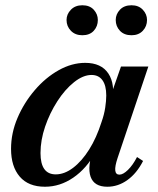

<svg xmlns="http://www.w3.org/2000/svg" viewBox="-20 -696 599 730"><path d="M151 14Q88 14 55 -24.5Q22 -63 22 -130Q22 -190 46.5 -247.5Q71 -305 112 -353Q153 -401 203 -429Q253 -457 304 -457Q365 -457 392 -416.5Q419 -376 406 -306H392L440 -443H544L427 -95Q406 -32 434 -32Q448 -32 466.5 -50Q485 -68 501 -99L524 -84Q500 -37 464.5 -11.5Q429 14 388 14Q338 14 324.5 -24Q311 -62 336 -133L344 -118Q309 -55 258.5 -20.5Q208 14 151 14ZM192 -33Q225 -33 258 -58Q291 -83 319 -127.5Q347 -172 366 -232Q376 -260 380 -286.5Q384 -313 384 -333Q384 -371 369.5 -391Q355 -411 328 -411Q296 -411 261.5 -383.5Q227 -356 198 -311Q169 -266 151.5 -214.5Q134 -163 134 -114Q134 -33 192 -33ZM293 -562Q266 -562 249.5 -579Q233 -596 233 -620Q233 -642 249.5 -659Q266 -676 293 -676Q321 -676 336.5 -659Q352 -642 352 -620Q352 -596 336.5 -579Q321 -562 293 -562ZM480 -562Q452 -562 436 -579Q420 -596 420 -620Q420 -642 436 -659Q452 -676 480 -676Q507 -676 523 -659Q539 -642 539 -620Q539 -596 523 -579Q507 -562 480 -562Z"/></svg>

Font: Baskervville SemiBold
Style: Italic
Weight: 600
Italic angle: -18°
Version: Version 1.100